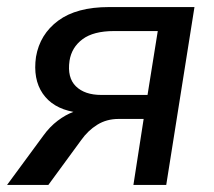

<svg xmlns="http://www.w3.org/2000/svg" viewBox="-28 -524 607 544"><path d="M-8 0 95 -140Q113 -165 135.5 -182Q158 -199 180 -207Q121 -218 93 -259Q65 -300 74 -363Q85 -427 137 -465.5Q189 -504 281 -504H523L443 0H350L379 -187H308Q274 -187 247.5 -170.5Q221 -154 202 -127L109 0ZM259 -255H390L419 -436H295Q237 -436 206 -413Q175 -390 169 -352Q162 -304 187 -279.5Q212 -255 259 -255Z"/></svg>

Font: Winston Medium
Style: Italic
Weight: 500
Italic angle: -9°
Designer: Original fonts by Vernon Adams / Changes by Cristiano Sobral
Foundry: Original fonts by Vernon Adams / Changes by Cristiano Sobral
Version: Version 2.503;July 17, 2020;FontCreator 13.0.0.2655 64-bit